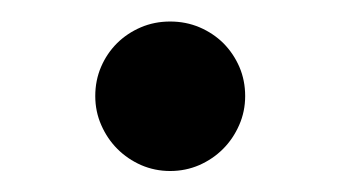

<svg xmlns="http://www.w3.org/2000/svg" viewBox="-20 -573 323 182"><path d="M70.3 -481.9Q70.3 -496.8 75.8 -509.6Q81.3 -522.4 90.9 -532Q100.5 -541.5 113.5 -547.1Q126.4 -552.6 141.3 -552.6Q156.2 -552.6 169.2 -547.1Q182.2 -541.5 191.8 -532Q201.3 -522.4 206.9 -509.6Q212.4 -496.8 212.4 -481.9Q212.4 -467.3 206.7 -454.4Q201 -441.4 191.4 -431.8Q181.8 -422.2 168.9 -416.5Q155.9 -410.9 141.3 -410.9Q126.8 -410.9 113.8 -416.5Q100.9 -422.2 91.3 -431.8Q81.7 -441.4 76 -454.4Q70.3 -467.3 70.3 -481.9Z"/></svg>

Font: Inter P Medium
Style: Regular
Weight: 500
Designer: Rasmus Andersson
Foundry: rsms
Version: Version 3.018;git-588b23468